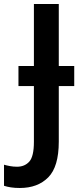

<svg xmlns="http://www.w3.org/2000/svg" viewBox="-87 -734 394 957"><path d="M12 203Q-13 203 -32.5 200Q-52 197 -67 192V87Q-53 91 -36.5 94Q-20 97 -2 97Q36 97 59 71.5Q82 46 82 -27V-305H5V-405H82V-714H206V-405H283V-305H206V-28Q206 97 153.5 150Q101 203 12 203Z"/></svg>

Font: Noto Sans SemiCondensed SemiBold
Style: Regular
Weight: 600
Width: 4
Designer: Monotype Design Team
Foundry: Monotype Imaging Inc.
Version: Version 2.013; ttfautohint (v1.8.4.7-5d5b)